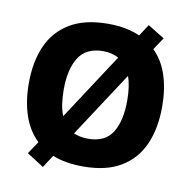

<svg xmlns="http://www.w3.org/2000/svg" viewBox="-87 -840 968 974"><g transform="rotate(10 397.0 -353.0)"><path d="M740 -358Q740 -247 704 -164.5Q668 -82 592 -36Q516 10 397 10Q305 10 239 -17L197 48L110 -8L153 -72Q102 -121 77.5 -194Q53 -267 53 -359Q53 -470 89.5 -552Q126 -634 202.5 -679.5Q279 -725 398 -725Q493 -725 562 -694L601 -754L687 -701L645 -638Q694 -590 717 -518.5Q740 -447 740 -358ZM233 -358Q233 -318 238 -284Q243 -250 254 -224L477 -565Q460 -574 440 -579Q420 -584 398 -584Q310 -584 271.5 -523.5Q233 -463 233 -358ZM560 -358Q560 -433 542 -482L323 -147Q338 -141 356.5 -137Q375 -133 397 -133Q485 -133 522.5 -193Q560 -253 560 -358Z"/></g></svg>

Font: Noto Sans Syriac ExtraBold
Style: Regular
Weight: 800
Designer: Patrick Giasson and the Monotype Design Team
Foundry: Monotype Imaging Inc.
Version: Version 3.000; ttfautohint (v1.8.4.7-5d5b)